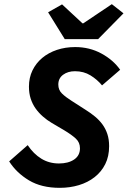

<svg xmlns="http://www.w3.org/2000/svg" viewBox="-20 -890 640 922"><path d="M267 12Q179 12 119 -24Q59 -60 24 -115L113 -193Q141 -151 178.5 -128Q216 -105 263 -105Q308 -105 336 -124Q364 -143 364 -178Q364 -206 344 -224.5Q324 -243 289 -264L228 -300Q206 -313 186 -330.5Q166 -348 151 -369Q136 -390 127.5 -416Q119 -442 119 -474Q119 -517 136 -552Q153 -587 183 -612Q213 -637 253.5 -650.5Q294 -664 341 -664Q410 -664 467 -633Q524 -602 557 -555L470 -480Q447 -508 414.5 -528Q382 -548 340 -548Q306 -548 283 -531Q260 -514 260 -484Q260 -458 277.5 -441Q295 -424 322 -407L392 -362Q416 -347 436.5 -330Q457 -313 472 -292.5Q487 -272 495.5 -246.5Q504 -221 504 -188Q504 -139 485.5 -102Q467 -65 434.5 -39.5Q402 -14 359 -1Q316 12 267 12ZM291 -702 211 -831 278 -869 376 -778H380L517 -870L573 -826L451 -702Z"/></svg>

Font: Source Code Pro
Style: Bold Italic
Weight: 700
Italic angle: -11°
Monospace: yes
Designer: Paul D. Hunt, Teo Tuominen
Foundry: Adobe Systems Incorporated
Version: Version 1.050;PS 1.000;hotconv 16.6.51;makeotf.lib2.5.65220